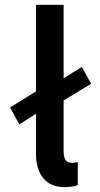

<svg xmlns="http://www.w3.org/2000/svg" viewBox="-20 -772 415 800"><path d="M129.9 -130.9V-298.3L60.5 -253.4L22 -324.2L129.9 -391.1V-752H245.1V-445.8L320.8 -493.2L359.9 -422.9L245.1 -353.5V-140.1Q245.1 -119.1 252.4 -106.2Q259.8 -93.3 281.7 -93.3Q291.5 -93.3 304.2 -97.2V-1Q281.2 7.8 250.5 7.8Q190.9 7.8 160.4 -29.5Q129.9 -66.9 129.9 -130.9Z"/></svg>

Font: Reddit Sans SemiBold
Style: Regular
Weight: 600
Designer: Stephen Hutchings
Foundry: Reddit
Version: Version 1.013